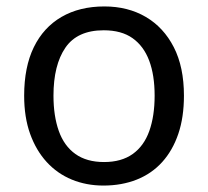

<svg xmlns="http://www.w3.org/2000/svg" viewBox="-20 -632 645 596"><path d="M551 -335Q551 -268 533.5 -216.5Q516 -165 483.5 -129Q451 -93 404.5 -74.5Q358 -56 301 -56Q248 -56 203 -74.5Q158 -93 125 -129Q92 -165 73.5 -216.5Q55 -268 55 -335Q55 -424 85 -485.5Q115 -547 171 -579.5Q227 -612 304 -612Q377 -612 432.5 -579.5Q488 -547 519.5 -485.5Q551 -424 551 -335ZM146 -335Q146 -272 162.5 -225.5Q179 -179 214 -154Q249 -129 303 -129Q357 -129 392 -154Q427 -179 443.5 -225.5Q460 -272 460 -335Q460 -399 443 -444Q426 -489 391.5 -513.5Q357 -538 302 -538Q220 -538 183 -484Q146 -430 146 -335Z"/></svg>

Font: Noto Sans Malayalam UI
Style: Regular
Weight: 400
Designer: Jelle Bosma - Monotype Design Team
Foundry: Monotype Imaging Inc.
Version: Version 2.104